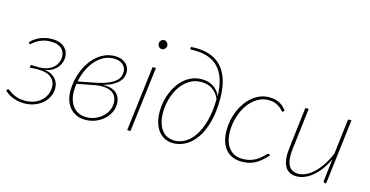

<svg xmlns="http://www.w3.org/2000/svg" viewBox="-74 -1052 2705 1403"><g transform="rotate(15 1279.0 -351.0)"><path d="M74 -433.5Q85.5 -447.5 102 -459.8Q118.5 -472 138.8 -481.2Q159 -490.5 183 -495.8Q207 -501 233.5 -501Q267.5 -501 291.5 -492Q315.5 -483 330.5 -468.2Q345.5 -453.5 352.5 -435Q359.5 -416.5 359.5 -397.5Q359.5 -378.5 353.2 -358.5Q347 -338.5 332.8 -320.5Q318.5 -302.5 295.5 -288.8Q272.5 -275 238.5 -269Q266 -266 286.5 -255.8Q307 -245.5 320.5 -230.8Q334 -216 340.8 -197.2Q347.5 -178.5 347.5 -158Q347.5 -125.5 333.5 -95.8Q319.5 -66 294 -43.5Q268.5 -21 233 -7.5Q197.5 6 155 6Q129 6 106.2 1Q83.5 -4 64.5 -12Q45.5 -20 30.8 -30.2Q16 -40.5 6 -50.5L11.5 -59.5Q14.5 -63.5 18.5 -63.5Q23.5 -63.5 33 -55.8Q42.5 -48 58.5 -38.8Q74.5 -29.5 98 -21.8Q121.5 -14 154.5 -14Q192.5 -14 223.8 -25.5Q255 -37 277 -57Q299 -77 311 -103.5Q323 -130 323 -160Q323 -206 289.5 -233Q256 -260 188 -260Q173.5 -260 159.8 -259Q146 -258 129 -256.5Q129 -262 129.2 -267.5Q129.5 -273 132 -278.5Q146 -277.5 159.5 -277Q173 -276.5 187.5 -276.5Q222 -275.5 249.8 -284.5Q277.5 -293.5 296.8 -309.5Q316 -325.5 326.2 -347.2Q336.5 -369 336.5 -394Q336.5 -410.5 331 -426Q325.5 -441.5 313.2 -453.5Q301 -465.5 280.8 -473Q260.5 -480.5 231 -480.5Q193.5 -480.5 167.5 -471.5Q141.5 -462.5 124.8 -451.8Q108 -441 98.8 -432Q89.5 -423 85.5 -423Q83 -423 79.5 -426.5L74 -433.5Z M821.5 -407Q821.5 -388 814.8 -369Q808 -350 791.5 -332.8Q775 -315.5 747.5 -300.2Q720 -285 678 -273.5Q746 -275.5 779.8 -245.8Q813.5 -216 813 -164Q813 -129 797.2 -98Q781.5 -67 754.8 -43.8Q728 -20.5 693 -7Q658 6.5 619 6.5Q579.5 6.5 549.8 -7.2Q520 -21 499.8 -45Q479.5 -69 469.2 -101.5Q459 -134 459 -171Q459 -210 467 -249.8Q475 -289.5 490 -326Q505 -362.5 527 -394.2Q549 -426 576.8 -449.2Q604.5 -472.5 637.8 -486Q671 -499.5 709 -499.5Q740 -499.5 761.2 -490.8Q782.5 -482 796 -468.5Q809.5 -455 815.5 -438.8Q821.5 -422.5 821.5 -407ZM489 -231Q484.5 -202.5 484.5 -173.5Q484.5 -140 493.2 -110.8Q502 -81.5 519 -60Q536 -38.5 561.5 -26.2Q587 -14 621 -14Q654.5 -14 684.8 -26Q715 -38 738.2 -58.5Q761.5 -79 775.2 -106.2Q789 -133.5 789 -164Q789 -188 780.2 -208.5Q771.5 -229 751.5 -242.5Q731.5 -256 698.5 -260.2Q665.5 -264.5 617 -255.5ZM706 -480Q663.5 -480 628.2 -460.8Q593 -441.5 565.8 -409.5Q538.5 -377.5 519.8 -336Q501 -294.5 492 -249.5L603 -271Q667 -283 705.8 -298.5Q744.5 -314 765.2 -331.8Q786 -349.5 792.8 -368Q799.5 -386.5 799.5 -404Q799.5 -416 795 -429.2Q790.5 -442.5 779.8 -453.8Q769 -465 751 -472.5Q733 -480 706 -480Z M1020 -493 959.5 0H934.5L994.5 -493ZM1058 -671Q1058 -657.5 1047.8 -647.2Q1037.5 -637 1025 -637Q1012 -637 1002.5 -647.2Q993 -657.5 993 -671Q993 -685 1002.8 -695.2Q1012.5 -705.5 1025.5 -705.5Q1038 -705.5 1048 -695.2Q1058 -685 1058 -671Z M1228 -708Q1380 -719 1456 -639Q1532 -559 1532 -397Q1532 -294.5 1511 -218.8Q1490 -143 1455 -93.2Q1420 -43.5 1375.2 -19Q1330.5 5.5 1283 5.5Q1248 5.5 1219.5 -8.2Q1191 -22 1170.8 -47.8Q1150.5 -73.5 1139.5 -110.5Q1128.5 -147.5 1128.5 -193.5Q1128.5 -230 1135.8 -267.2Q1143 -304.5 1157 -338.5Q1171 -372.5 1191.5 -402Q1212 -431.5 1238.2 -453.5Q1264.5 -475.5 1296.5 -488Q1328.5 -500.5 1366 -500.5Q1415.5 -500.5 1452.8 -477.8Q1490 -455 1509 -410.5Q1507.5 -482.5 1490 -536.5Q1472.5 -590.5 1438.5 -625.8Q1404.5 -661 1353.2 -677Q1302 -693 1232.5 -689Q1228 -689 1226.8 -691.2Q1225.5 -693.5 1226.5 -696.5ZM1287 -15.5Q1327.5 -15.5 1366.5 -37.8Q1405.5 -60 1436.2 -106Q1467 -152 1486.2 -222Q1505.5 -292 1506.5 -388Q1489.5 -429.5 1454.5 -454.8Q1419.5 -480 1368 -480Q1317 -480 1277 -454.5Q1237 -429 1209.8 -387.8Q1182.5 -346.5 1168.2 -295Q1154 -243.5 1154 -191.5Q1154 -148 1164 -115.2Q1174 -82.5 1191.5 -60.2Q1209 -38 1233.5 -26.8Q1258 -15.5 1287 -15.5Z M1990 -91Q1963 -61 1939.2 -42Q1915.5 -23 1892.8 -12.5Q1870 -2 1847.5 2Q1825 6 1800 6Q1757.5 6 1726.8 -8.8Q1696 -23.5 1675.8 -49.5Q1655.5 -75.5 1645.8 -111Q1636 -146.5 1636 -188Q1636 -227 1644 -265.5Q1652 -304 1667 -338.8Q1682 -373.5 1703.5 -403.2Q1725 -433 1751.8 -454.8Q1778.5 -476.5 1810 -488.8Q1841.5 -501 1877 -501Q1901 -501 1920.8 -496.2Q1940.5 -491.5 1956.5 -482.8Q1972.5 -474 1985.2 -462Q1998 -450 2009 -435L2002 -427Q1999 -424 1994.5 -424Q1990.5 -424 1983.5 -432.8Q1976.5 -441.5 1963.2 -451.8Q1950 -462 1929 -470.8Q1908 -479.5 1876 -479.5Q1830 -479.5 1790.8 -455Q1751.5 -430.5 1723 -389.8Q1694.5 -349 1678.2 -296.2Q1662 -243.5 1662 -187.5Q1662 -151 1670.2 -119.5Q1678.5 -88 1695.8 -64.8Q1713 -41.5 1739.5 -28.2Q1766 -15 1803 -15Q1832 -15 1854.8 -21.2Q1877.5 -27.5 1895.5 -37Q1913.5 -46.5 1926.8 -57.5Q1940 -68.5 1949.8 -78Q1959.5 -87.5 1966.2 -93.8Q1973 -100 1977.5 -100Q1982 -100 1985 -97L1990 -91Z M2175.5 -493 2138 -179Q2133.5 -140 2136 -109.8Q2138.5 -79.5 2148.8 -58.5Q2159 -37.5 2177.5 -26.5Q2196 -15.5 2223.5 -15.5Q2253 -15.5 2283.2 -30.2Q2313.5 -45 2342 -72.5Q2370.5 -100 2396 -139Q2421.5 -178 2441.5 -226.5L2473.5 -493H2499L2439.5 0H2429Q2423 0 2420.5 -3.5Q2418 -7 2418 -11.5L2438 -182.5Q2418 -139 2392.5 -104Q2367 -69 2338 -44.5Q2309 -20 2278.2 -7Q2247.5 6 2217 6Q2153 6 2127.5 -42.5Q2102 -91 2113 -179L2150 -493Z"/></g></svg>

Font: Lato Thin
Style: Italic
Weight: 200
Italic angle: -7°
Designer: Lukasz Dziedzic
Foundry: tyPoland Lukasz Dziedzic
Version: Version 2.007; 2014-02-27